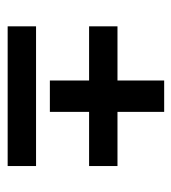

<svg xmlns="http://www.w3.org/2000/svg" viewBox="7 -536 459 514"><g transform="rotate(90 237.0 -278.5)"><path d="M195 -488H279V-363H424V-287H279V-182H195V-287H50V-363H195ZM424 -145V-69H50V-145Z"/></g></svg>

Font: Podkova Medium
Style: Regular
Weight: 500
Designer: Ilya Yudin
Foundry: Cyreal (www.cyreal.org)
Version: Version 2.103